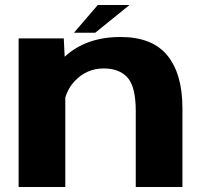

<svg xmlns="http://www.w3.org/2000/svg" viewBox="-20 -743 816 763"><path d="M54 0V-590.5H233.5L237 -517.5Q322.5 -596 458.5 -596Q585.5 -596 645.2 -522.5Q705 -449 705 -312.5V0H519.5V-301.5Q519.5 -398 487 -434.5Q454.5 -471 392 -471Q325.5 -471 278.5 -422.5Q250.5 -393.5 239.5 -355V0ZM274 -613 368.5 -723H494.5L358.5 -613Z"/></svg>

Font: Anybody ExtraExpanded Regular
Style: Bold
Weight: 700
Width: 8
Designer: Tyler Finck
Foundry: Etcetera Type Company
Version: Version 1.010; ttfautohint (v1.8.3) -l 8 -r 50 -G 200 -x 14 